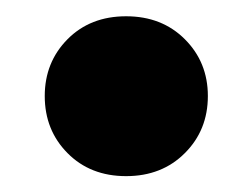

<svg xmlns="http://www.w3.org/2000/svg" viewBox="-20 -204 310 236"><path d="M135 -184Q179 -184 207.2 -155.8Q235.5 -127.5 235.5 -86Q235.5 -44 207.2 -15.8Q179 12.5 135 12.5Q91 12.5 63 -15.8Q35 -44 35 -86Q35 -127.5 63 -155.8Q91 -184 135 -184Z"/></svg>

Font: Newsreader 16pt 16pt ExtraBold
Style: Regular
Weight: 800
Version: Version 1.003